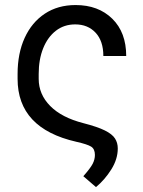

<svg xmlns="http://www.w3.org/2000/svg" viewBox="-20 -573 578 776"><path d="M285.5 -552.6Q377.5 -552.6 433.8 -497.3Q490.1 -442.1 490.1 -346.6H397.7Q397.7 -407.3 366.3 -440.9Q334.9 -474.4 284.1 -474.4Q239 -474.4 205.8 -448.7Q172.6 -422.9 154.5 -377.8Q136.4 -332.7 136.4 -274.1V-254.3Q136.4 -191.8 182.9 -144.7Q229.4 -97.7 316.8 -75.3Q373.6 -60.7 403.6 -45.8Q433.6 -30.9 444.8 -13.3Q456 4.3 456 27Q456 70 429.9 111.7Q403.8 153.4 367.9 183.2L316.8 139.2Q345.9 106.2 354.8 88.6Q363.6 71 363.6 53.3Q363.6 29.1 348.2 19.5Q332.7 9.9 288.4 0Q51.1 -54 51.1 -254.3V-274.1Q51.1 -357.2 79.7 -419.9Q108.3 -482.6 161 -517.6Q213.8 -552.6 285.5 -552.6Z"/></svg>

Font: Inter Zeller
Style: Regular
Weight: 400
Designer: Rasmus Andersson; Joe Bland
Foundry: zeller
Version: Version 3.015;git-dec3a8cb1